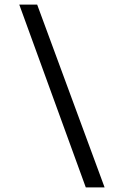

<svg xmlns="http://www.w3.org/2000/svg" viewBox="-20 -752 540 837"><path d="M64 -732H142L436 65H354Z"/></svg>

Font: D2Coding ligature
Style: Regular
Weight: 400
Monospace: yes
Designer: Yong-Rak Park; Jeong-Hwan Yoon; Sang-Min Lee;
Foundry: NHN Corporation
Version: Version 1.3.2; Build 20180524